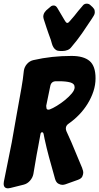

<svg xmlns="http://www.w3.org/2000/svg" viewBox="-68 -1036 541 1047"><path d="M321 -779Q313 -768 300 -763Q287 -758 275 -758H259Q246 -758 237.5 -763.5Q229 -769 223.5 -778Q218 -787 215 -798Q212 -809 209 -819Q203 -836 197 -852Q191 -868 186 -884L170 -933Q168 -941 168 -944Q168 -958 175.5 -969Q183 -980 194 -988L207 -999Q214 -1006 225 -1006Q237 -1006 245 -992L287 -921Q293 -911 299 -911Q305 -911 311 -919L337 -949Q348 -963 358 -975.5Q368 -988 378 -999L383 -1005Q391 -1016 405 -1016Q417 -1016 425 -1008L437 -997Q447 -987 448 -979Q449 -971 449 -969Q449 -959 443 -950L433 -934Q407 -894 379.5 -854.5Q352 -815 321 -779ZM-11 -11Q-21 -9 -24 -9Q-48 -9 -48 -34Q-48 -42 -47 -45L-4 -259Q8 -331 22 -406.5Q36 -482 49 -557Q53 -581 56.5 -604Q60 -627 62 -650Q65 -671 79 -687Q93 -703 113 -708Q165 -720 216.5 -725.5Q268 -731 322 -731Q388 -731 420.5 -703.5Q453 -676 453 -609Q453 -573 441.5 -538Q430 -503 410 -470.5Q390 -438 363.5 -410.5Q337 -383 308 -363Q291 -352 291 -336Q291 -329 294 -321L321 -261Q331 -237 340.5 -214.5Q350 -192 359 -170Q361 -165 363 -160.5Q365 -156 367 -151L372 -139Q374 -134 376 -129.5Q378 -125 380 -120L382 -113Q386 -105 386 -94Q386 -86 381 -74Q376 -62 356 -55L289 -31Q280 -28 272 -28Q262 -28 250 -34.5Q238 -41 232 -61L226 -83Q212 -132 199 -180Q186 -228 175 -279Q172 -294 170 -304.5Q168 -315 161 -315Q155 -314 153 -306L140 -235Q135 -212 131.5 -190Q128 -168 124 -146L114 -87Q110 -67 95.5 -50.5Q81 -34 61 -29ZM184 -459Q184 -453 185.5 -445.5Q187 -438 196 -438Q201 -438 205 -440Q219 -445 242 -459Q265 -473 286.5 -490.5Q308 -508 323.5 -526.5Q339 -545 339 -560Q339 -580 315.5 -586.5Q292 -593 254 -593H238Q211 -593 206 -566Z"/></svg>

Font: Bangerz 2
Style: Regular
Weight: 400
Designer: vernon adams
Foundry: Vernon Adams
Version: Version 2.10;December 28, 2023;FontCreator 13.0.0.2683 64-bi